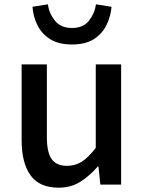

<svg xmlns="http://www.w3.org/2000/svg" viewBox="-20 -846 660 880"><path d="M249 14.2Q160.6 14.2 119.9 -42.5Q79.1 -99.1 79.1 -204.1V-550.8H194.8V-217.8Q194.8 -147.5 216.8 -116.7Q238.8 -85.9 287.1 -85.9Q325.2 -85.9 355.2 -105.2Q385.3 -124.5 418.9 -168V-550.8H535.2V0H439.9L431.2 -83H428.2Q390.6 -39.6 347.9 -12.7Q305.2 14.2 249 14.2ZM310.1 -642.1Q248.5 -642.1 209.7 -666.7Q170.9 -691.4 151.4 -731Q131.8 -770.5 128.9 -814.9L199.2 -826.2Q205.1 -784.7 231.7 -751.2Q258.3 -717.8 310.1 -717.8Q361.8 -717.8 387.9 -751.2Q414.1 -784.7 419.9 -826.2L491.2 -814.9Q487.3 -770.5 468 -731Q448.7 -691.4 410.2 -666.7Q371.6 -642.1 310.1 -642.1Z"/></svg>

Font: Source Han Sans CN Medium
Style: Regular
Weight: 500
Designer: Ryoko NISHIZUKA  (kana, bopomofo & ideographs); Paul D. Hunt (Latin, Greek & Cyrillic); Sandoll Communications , Soo-you
Foundry: Adobe
Version: Version 2.004;hotconv 1.0.118;makeotfexe 2.5.65603